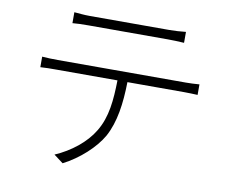

<svg xmlns="http://www.w3.org/2000/svg" viewBox="-82 -828 1163 969"><g transform="rotate(10 500.0 -343.5)"><path d="M223 -724V-668C245 -670 272 -671 305 -671C358 -671 657 -671 710 -671C735 -671 768 -670 795 -668V-724C769 -721 735 -719 710 -719C657 -719 358 -719 303 -719C272 -719 249 -722 223 -724ZM102 -475V-421C129 -423 153 -423 183 -423H497C495 -323 488 -233 442 -158C403 -92 330 -34 249 1L297 37C379 -5 454 -74 491 -139C533 -216 546 -313 548 -423H838C860 -423 888 -422 908 -421V-475C885 -473 859 -472 838 -472C788 -472 238 -472 183 -472C152 -472 128 -473 102 -475Z"/></g></svg>

Font: Noto Sans KR Light
Style: Regular
Weight: 300
Designer: Ryoko NISHIZUKA 西塚涼子 (kana, bopomofo & ideographs); Paul D. Hunt (Latin, Greek & Cyrillic); Sandoll Communications 산돌커뮤니
Foundry: Adobe
Version: Version 2.004;hotconv 1.0.118;makeotfexe 2.5.65603